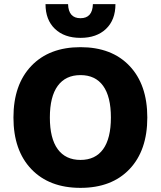

<svg xmlns="http://www.w3.org/2000/svg" viewBox="-20 -898 777 928"><path d="M538 -878Q538 -802 492.5 -758.5Q447 -715 369 -715Q291 -715 245.5 -758.5Q200 -802 200 -878H309Q311 -810 369 -810Q427 -810 429 -878ZM131.5 -579.5Q218 -670 369 -670Q520 -670 606 -579.5Q692 -489 692 -330Q692 -171 606 -80.5Q520 10 369 10Q218 10 131.5 -80.5Q45 -171 45 -330Q45 -489 131.5 -579.5ZM478.5 -483Q441 -535 369 -535Q297 -535 259 -483Q221 -431 221 -330Q221 -229 259 -177Q297 -125 369 -125Q441 -125 478.5 -177Q516 -229 516 -330Q516 -431 478.5 -483Z"/></svg>

Font: Elaine Sans
Style: Bold
Weight: 700
Designer: Wei Huang
Foundry: Wei Huang
Version: Version 2.001;December 24, 2019;FontCreator 12.0.0.2547 64-b